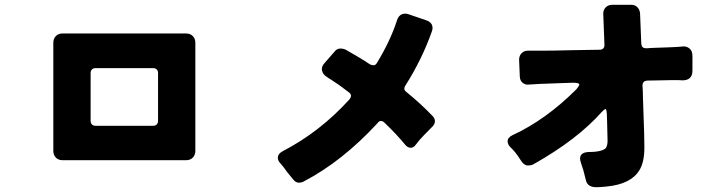

<svg xmlns="http://www.w3.org/2000/svg" viewBox="-20 -779 3040 803"><path d="M203 -148V-600Q203 -617 213.5 -628Q224 -639 242 -639H758Q776 -639 786.5 -628Q797 -617 797 -600V-148Q797 -131 786.5 -120Q776 -109 758 -109H242Q224 -109 213.5 -120Q203 -131 203 -148ZM379 -253H621Q630 -253 635.5 -258.5Q641 -264 641 -274V-473Q641 -483 635.5 -488.5Q630 -494 621 -494H379Q370 -494 364.5 -488.5Q359 -483 359 -473V-274Q359 -264 364.5 -258.5Q370 -253 379 -253Z M1719 -174Q1710 -161 1698 -161Q1686 -161 1676 -172Q1641 -215 1588 -266Q1581 -273 1573 -273Q1565 -273 1559 -264Q1411 -104 1252 -21Q1243 -15 1229.5 -15Q1216 -15 1205 -30L1182 -58Q1163 -85 1152.5 -96Q1142 -107 1142 -119Q1142 -136 1163 -147Q1319 -228 1442 -364Q1448 -372 1448 -379Q1448 -386 1439 -393Q1395 -427 1366 -445Q1357 -450 1346 -458Q1331 -467 1327 -483Q1326 -486 1326 -490Q1326 -503 1338 -516L1379 -563Q1389 -576 1403 -576Q1417 -576 1427 -570.5Q1437 -565 1472 -544.5Q1507 -524 1527 -510Q1535 -506 1543 -506Q1550 -506 1556 -515Q1613 -609 1640 -693Q1649 -722 1675 -722Q1683 -722 1690 -719L1763 -694Q1789 -685 1789 -662Q1789 -655 1786 -647Q1745 -531 1676 -422Q1671 -415 1671 -408Q1671 -401 1680 -394Q1738 -347 1789 -294Q1799 -284 1799 -272Q1799 -258 1784 -245Q1749 -210 1735 -194Z M2187 -567H2213H2240Q2295 -567 2368 -569L2488 -571Q2498 -571 2503 -576.5Q2508 -582 2508 -590Q2503 -721 2503 -722Q2503 -738 2513.5 -748.5Q2524 -759 2542 -759H2620Q2636 -759 2646 -748.5Q2656 -738 2657 -722Q2657 -722 2662 -597Q2663 -585 2668.5 -581Q2674 -577 2683 -577Q2709 -579 2733 -579.5Q2757 -580 2776 -581Q2795 -582 2808 -582.5Q2821 -583 2829 -584Q2837 -585 2839 -585Q2854 -585 2865 -575Q2876 -565 2876 -545V-483Q2876 -461 2863 -451Q2852 -443 2835 -443H2834Q2825 -444 2816 -444H2793Q2769 -443 2743 -443Q2717 -443 2687 -442Q2676 -441 2671.5 -435.5Q2667 -430 2667 -421Q2669 -395 2669 -371Q2670 -351 2674 -223Q2675 -166 2675 -163Q2675 -100 2654 -67Q2619 -9 2518 1Q2491 4 2474 4Q2436 4 2430 -27Q2428 -37 2420 -66Q2414 -86 2410 -97Q2406 -108 2406 -116Q2406 -130 2417 -137Q2425 -142 2437 -143Q2498 -143 2514 -160Q2521 -171 2521 -190L2519 -273Q2519 -287 2518 -302Q2517 -318 2514 -322L2513 -323Q2508 -323 2496 -310Q2394 -195 2211 -92Q2203 -87 2187 -87Q2172 -87 2159 -107Q2136 -144 2115 -163Q2103 -175 2103 -188Q2103 -204 2124 -214Q2263 -278 2391 -406Q2402 -420 2403 -425Q2403 -433 2377 -433Q2375 -433 2317 -431Q2259 -429 2236 -428Q2202 -426 2195 -425.5Q2188 -425 2187 -425Q2175 -425 2165 -433.5Q2155 -442 2154 -458Q2151 -528 2151 -529Q2151 -546 2161.5 -556.5Q2172 -567 2187 -567Z"/></svg>

Font: Tsunagi Gothic Black
Style: Regular
Weight: 900
Designer: Yoshimichi Ohira
Foundry: Positype
Version: Version 1.001